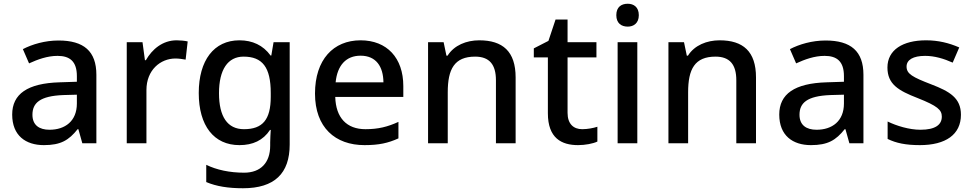

<svg xmlns="http://www.w3.org/2000/svg" viewBox="-20 -764 5188 1024"><path d="M292 -548C220 -548 152 -528 102 -502L135 -426C181 -447 232 -466 287 -466C352 -466 390 -437 390 -358V-328L298 -325C127 -320 45 -263 45 -153C45 -41 117 10 214 10C304 10 347 -16 394 -75H398L419 0H494V-365C494 -491 427 -548 292 -548ZM317 -257 390 -259V-212C390 -118 327 -72 244 -72C190 -72 153 -96 153 -152C153 -215 193 -252 317 -257Z M922 -549C847 -549 791 -501 758 -443H753L740 -539H656V0H761V-284C761 -390 835 -452 916 -452C932 -452 955 -449 970 -446L981 -543C965 -547 940 -549 922 -549Z M1257 -549C1121 -549 1040 -442 1040 -268C1040 -93 1121 10 1257 10C1328 10 1383 -15 1420 -71H1424C1423 -57 1421 -22 1421 -5V13C1421 104 1370 157 1282 157C1205 157 1135 142 1080 115V207C1134 230 1198 240 1276 240C1444 240 1525 161 1525 7V-539H1439L1427 -468H1423C1383 -523 1326 -549 1257 -549ZM1279 -462C1379 -462 1424 -406 1424 -268V-248C1424 -125 1380 -75 1281 -75C1193 -75 1148 -142 1148 -267C1148 -393 1195 -462 1279 -462Z M1903 -549C1758 -549 1660 -446 1660 -265C1660 -84 1768 10 1924 10C2001 10 2050 -1 2105 -26V-114C2048 -88 1998 -75 1929 -75C1829 -75 1771 -136 1768 -247H2131V-305C2131 -455 2044 -549 1903 -549ZM1903 -467C1986 -467 2024 -409 2025 -325H1770C1779 -416 1826 -467 1903 -467Z M2536 -549C2468 -549 2402 -523 2367 -467H2361L2346 -539H2263V0H2368V-272C2368 -395 2403 -462 2514 -462C2590 -462 2625 -420 2625 -336V0H2730V-351C2730 -490 2661 -549 2536 -549Z M3085 -75C3039 -75 3007 -103 3007 -162V-458H3161V-539H3007V-660H2943L2905 -546L2827 -506V-458H2902V-160C2902 -27 2975 10 3063 10C3101 10 3143 2 3166 -9V-88C3145 -81 3113 -75 3085 -75Z M3328 -744C3294 -744 3267 -727 3267 -683C3267 -640 3294 -622 3328 -622C3359 -622 3387 -640 3387 -683C3387 -727 3359 -744 3328 -744ZM3379 -539H3274V0H3379Z M3818 -549C3750 -549 3684 -523 3649 -467H3643L3628 -539H3545V0H3650V-272C3650 -395 3685 -462 3796 -462C3872 -462 3907 -420 3907 -336V0H4012V-351C4012 -490 3943 -549 3818 -549Z M4383 -548C4311 -548 4243 -528 4193 -502L4226 -426C4272 -447 4323 -466 4378 -466C4443 -466 4481 -437 4481 -358V-328L4389 -325C4218 -320 4136 -263 4136 -153C4136 -41 4208 10 4305 10C4395 10 4438 -16 4485 -75H4489L4510 0H4585V-365C4585 -491 4518 -548 4383 -548ZM4408 -257 4481 -259V-212C4481 -118 4418 -72 4335 -72C4281 -72 4244 -96 4244 -152C4244 -215 4284 -252 4408 -257Z M5105 -152C5105 -241 5046 -276 4947 -314C4846 -353 4815 -370 4815 -409C4815 -445 4850 -466 4914 -466C4965 -466 5014 -451 5061 -430L5096 -511C5041 -535 4984 -549 4919 -549C4795 -549 4713 -498 4713 -404C4713 -315 4771 -281 4874 -241C4980 -199 5003 -178 5003 -142C5003 -99 4969 -72 4889 -72C4829 -72 4761 -93 4714 -116V-23C4759 -1 4810 10 4886 10C5023 10 5105 -46 5105 -152Z"/></svg>

Font: Noto Sans Medefaidrin Medium
Style: Regular
Weight: 500
Designer: Dalton Maag Ltd
Foundry: Dalton Maag Ltd
Version: Version 1.002